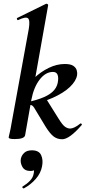

<svg xmlns="http://www.w3.org/2000/svg" viewBox="-20 -746 464 1041"><path d="M60 8Q41 8 34 5.5Q27 3 27 0Q27 -4 32.5 -26Q38 -48 42 -74L136 -589Q144 -637 131.5 -647Q119 -657 78 -637Q74 -636 72 -642Q70 -648 74 -649L229 -725Q233 -727 237.5 -724Q242 -721 241 -717L150 -205L116 -12Q111 8 60 8ZM317 9Q291 9 271.5 -5.5Q252 -20 228 -58L170 -154Q160 -172 151.5 -175.5Q143 -179 123 -173L228 -214L298 -102Q319 -68 333 -58.5Q347 -49 360 -49Q370 -49 384 -55.5Q398 -62 414 -75Q418 -79 422 -74.5Q426 -70 422 -67Q356 9 317 9ZM123 -173V-191Q181 -203 218.5 -219.5Q256 -236 274.5 -258.5Q293 -281 295 -311Q297 -332 290.5 -344Q284 -356 267 -356Q227 -356 195 -314.5Q163 -273 150 -205L104 -243Q128 -287 164.5 -322Q201 -357 244.5 -378Q288 -399 331 -399Q363 -399 377.5 -389Q392 -379 396 -365Q400 -351 398 -339Q393 -307 359 -274.5Q325 -242 265.5 -215.5Q206 -189 123 -173ZM110 275Q106 277 102.5 272.5Q99 268 103 265Q126 251 142 234.5Q158 218 162 198Q167 177 161.5 167Q156 157 148 156L181 137Q182 159 173.5 170Q165 181 145 181Q114 181 101.5 159Q89 137 93 115Q97 96 111.5 82.5Q126 69 153 69Q191 69 203 95Q215 121 208 156Q201 193 174 224Q147 255 110 275Z"/></svg>

Font: Cormorant
Style: Bold Italic
Weight: 700
Italic angle: -10°
Designer: Christian Thalmann (Catharsis Fonts)
Foundry: Catharsis Fonts
Version: Version 4.000